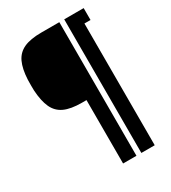

<svg xmlns="http://www.w3.org/2000/svg" viewBox="-214 -910 1000 1120"><g transform="rotate(-30 286.0 -350.0)"><path d="M278 100V-327H247Q173.5 -327 130 -347Q86.5 -367 66 -411.2Q45.5 -455.5 41 -528Q40.5 -541 40.5 -562.8Q40.5 -584.5 41 -601Q44.5 -672.5 65 -716.2Q85.5 -760 129.2 -780Q173 -800 247 -800H368V100ZM401 100V-800H532V-720H491V100Z"/></g></svg>

Font: Big Shoulders Stencil Display Black
Style: Regular
Weight: 900
Designer: Patric King
Foundry: XO Type Co
Version: Version 1.000